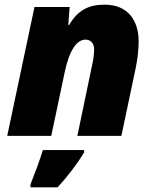

<svg xmlns="http://www.w3.org/2000/svg" viewBox="-20 -583 662 824"><path d="M11 0H200L257 -270C277 -368 310 -413 347 -413C367 -413 384 -399 384 -371C384 -348 379 -319 375 -302L312 0H501L563 -294C570 -329 575 -369 575 -406C575 -491 532 -563 429 -563C359 -563 313 -538 277 -476H273L279 -553H128ZM111 208V221H227C271 173 309 124 341 71V61H164C151 104 128 165 111 208Z"/></svg>

Font: Noto Sans Black
Style: Italic
Weight: 900
Italic angle: -12°
Designer: Monotype Design Team
Foundry: Monotype Imaging Inc.
Version: Version 2.013